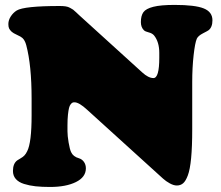

<svg xmlns="http://www.w3.org/2000/svg" viewBox="-20 -741 890 774"><path d="M107.4 -275.4V-344.2Q107.4 -477.5 85.9 -558.6Q80.6 -578.6 70.3 -587.9Q64.5 -593.3 48.8 -600.3Q33.2 -607.4 27.3 -612.8Q19.5 -620.1 16.6 -626.5Q13.7 -632.8 13.7 -644Q13.7 -659.7 23.4 -674.8Q33.2 -689.9 47.4 -698.7Q77.1 -716.8 221.2 -716.8Q234.9 -716.8 244.6 -715.3Q254.4 -713.9 262.7 -709.2Q271 -704.6 274.7 -702.1Q278.3 -699.7 287.1 -691.2Q295.9 -682.6 299.3 -679.7L553.2 -449.2Q578.1 -426.3 598.6 -426.3Q622.1 -426.3 622.1 -507.8V-527.8Q622.1 -571.8 601.1 -598.1Q593.8 -606.9 579.6 -610.4Q565.4 -613.8 560.1 -619.1Q547.9 -631.3 547.9 -651.9Q547.9 -677.7 558.1 -691.9Q568.4 -706.1 598.1 -713.6Q627.9 -721.2 683.6 -721.2Q766.6 -721.2 801.5 -707Q836.4 -692.9 836.4 -659.2Q836.4 -631.3 820.8 -619.1Q817.9 -616.7 798.3 -606.7Q778.8 -596.7 773.4 -585Q766.1 -568.4 760.5 -518.3Q754.9 -468.3 754.9 -409.7V-219.7Q754.9 -149.9 750.5 -103.8Q746.1 -57.6 737.3 -34.2Q728.5 -10.7 718 -2Q707.5 6.8 692.9 6.8Q680.2 6.8 664.6 -1.7Q648.9 -10.3 637.2 -21L331.5 -298.3Q298.8 -328.6 280.3 -328.6Q275.9 -328.6 272.7 -327.4Q269.5 -326.2 265.1 -320.8Q260.7 -315.4 258.3 -305.9Q255.9 -296.4 253.9 -278.3Q252 -260.3 252 -235.4V-211.9Q252 -193.8 256.6 -166.5Q261.2 -139.2 266.6 -127.9Q274.9 -109.4 298.3 -103Q311 -99.1 318.6 -88.1Q326.2 -77.1 326.2 -62.5Q326.2 -26.9 286.1 -7.1Q246.1 12.7 181.6 12.7Q148.4 12.7 123.5 10Q98.6 7.3 76.9 0.5Q55.2 -6.3 43.7 -19.5Q32.2 -32.7 32.2 -51.8Q32.2 -82 49.8 -94.7Q51.8 -96.2 62 -102.1Q72.3 -107.9 78.4 -114.3Q84.5 -120.6 89.8 -131.8Q107.4 -166.5 107.4 -275.4Z"/></svg>

Font: Cooper* Black
Style: Regular
Weight: 900
Designer: Owen Earl
Foundry: indestructible type*
Version: Version 0.001